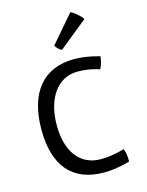

<svg xmlns="http://www.w3.org/2000/svg" viewBox="-139 -1032 861 1128"><g transform="rotate(-15 291.5 -467.5)"><path d="M59.6 -325.7C59.6 -103 159.7 13.2 352.5 13.2C428.7 13.2 508.8 -11.2 508.8 -11.2C510.7 -62.5 496.1 -89.8 496.1 -89.8C496.1 -89.8 428.7 -67.4 352.5 -67.4C227.5 -67.4 153.3 -165.5 153.3 -325.7C153.3 -486.3 227.5 -600.1 352.5 -600.1C428.7 -600.1 485.4 -578.1 485.4 -578.1C503.9 -615.7 506.3 -651.9 506.3 -651.9C506.3 -651.9 428.7 -676.3 352.5 -676.3C163.6 -676.3 59.6 -548.8 59.6 -325.7ZM297.9 -747.1 471.7 -887.7C462.9 -906.2 419.9 -942.4 401.9 -947.8L260.3 -782.7C266.1 -769 284.2 -752.4 297.9 -747.1Z"/></g></svg>

Font: Basic
Style: Regular
Weight: 400
Designer: Magnus Gaarde
Foundry: Magnus Gaarde
Version: Version 1.001